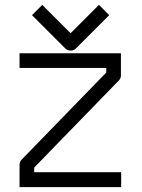

<svg xmlns="http://www.w3.org/2000/svg" viewBox="-20 -815 580 786"><path d="M406 -774 427 -753 290 -616Q282 -608 270 -608Q256 -608 248 -616L111 -753L132 -774L153 -795L269 -679L385 -795ZM475 -506Q475 -494 466 -485L120 -129V-110H476V-49H60V-141Q60 -153 69 -162L415 -518V-537H60V-597H475Z"/></svg>

Font: IBM 3270
Style: Regular
Weight: 400
Monospace: yes
Version: Version 2.3.1